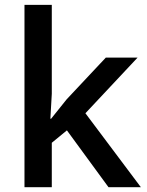

<svg xmlns="http://www.w3.org/2000/svg" viewBox="-20 -780 612 800"><path d="M192.9 -285.2 257.8 -366.2 420.9 -540H553.2L335.9 -308.1L566.9 0H432.1L258.8 -236.8L195.8 -185.1V0H82V-759.8H195.8V-389.2L189.9 -285.2Z"/></svg>

Font: f3_51262          
Style: Regular
Weight: 600
Foundry: Ascender Corporation
Version: Version 1.10